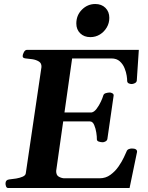

<svg xmlns="http://www.w3.org/2000/svg" viewBox="-20 -943 741 963"><path d="M232.9 -334 231.9 -378.9H439Q452.1 -380.9 464.6 -397.5Q477.1 -414.1 486.1 -433.6Q495.1 -453.1 497.6 -462.9Q500 -472.7 510.7 -475.8Q521.5 -479 531.2 -479Q536.6 -479 543.9 -474.9Q551.3 -470.7 549.8 -462.4L518.6 -246.1Q517.1 -237.8 509 -233.6Q501 -229.5 495.6 -229.5Q485.4 -229.5 475.3 -232.9Q465.3 -236.3 465.8 -245.6Q466.3 -256.3 463.1 -277.3Q460 -298.3 452.4 -316.2Q444.8 -334 431.2 -334ZM341.8 -649.9 261.7 -85.4Q261.7 -64.9 273.7 -57.6Q285.6 -50.3 299.8 -48.8H480Q510.3 -48.8 533.9 -66.2Q557.6 -83.5 574.5 -107.9Q591.3 -132.3 601.3 -153.6Q611.3 -174.8 614.3 -182.1Q617.2 -191.4 625.2 -194.8Q633.3 -198.2 641.1 -198.2Q668 -198.2 667.5 -181.6L629.9 0H21Q12.7 0 9.8 -9.8Q6.8 -19.5 7.8 -24.9Q8.8 -41 25.9 -43Q42 -44.4 61 -47.6Q80.1 -50.8 94.2 -57.1Q108.4 -63.5 109.4 -74.2L188 -606.9Q189 -626 175 -634.5Q161.1 -643.1 142.3 -646Q123.5 -648.9 108.9 -649.9Q93.8 -651.4 93.8 -660.6Q93.8 -670.9 100.1 -681.9Q106.4 -692.9 115.2 -692.9H676.3L666 -538.1Q664.6 -529.8 655.8 -525.6Q647 -521.5 640.6 -521.5Q632.8 -521.5 625.5 -524.9Q618.2 -528.3 617.7 -537.6Q618.2 -544.9 615.5 -563Q612.8 -581.1 604.7 -601.1Q596.7 -621.1 580.8 -635.5Q564.9 -649.9 538.6 -649.9ZM433.1 -756.8Q401.9 -756.8 382.3 -775.9Q362.8 -794.9 362.8 -825.2Q362.8 -866.7 391.1 -894.8Q419.4 -922.9 458 -922.9Q489.3 -922.9 508.8 -903.6Q528.3 -884.3 528.3 -853.5Q528.3 -827.1 515.4 -805.2Q502.4 -783.2 481 -770Q459.5 -756.8 433.1 -756.8Z"/></svg>

Font: Gelasio SemiBold
Style: Italic
Weight: 600
Italic angle: -8.5°
Designer: Eben Sorkin
Foundry: Eben Sorkin
Version: Version 1.008